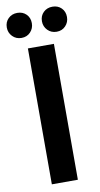

<svg xmlns="http://www.w3.org/2000/svg" viewBox="-99 -930 506 974"><g transform="rotate(-10 154.0 -443.5)"><path d="M86 -700H220V0H86ZM64 -887Q92 -887 110 -869Q128 -851 128 -823Q128 -796 110 -777Q92 -758 64 -758Q36 -758 17.5 -777Q-1 -796 -1 -823Q-1 -851 17.5 -869Q36 -887 64 -887ZM245 -887Q273 -887 291 -869Q309 -851 309 -823Q309 -796 291 -777Q273 -758 245 -758Q217 -758 198.5 -777Q180 -796 180 -823Q180 -851 198.5 -869Q217 -887 245 -887Z"/></g></svg>

Font: Alexandria Medium
Style: Regular
Weight: 500
Designer: Mohamed Gaber
Foundry: Kief Type Foundry
Version: Version 5.100